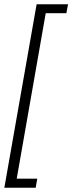

<svg xmlns="http://www.w3.org/2000/svg" viewBox="-66 -737 341 907"><path d="M-45.5 150 107 -717H255.5L247.5 -674.5H150L13 107H110L102.5 150Z"/></svg>

Font: Anybody Light
Style: Italic
Weight: 300
Italic angle: -10°
Designer: Tyler Finck
Foundry: Etcetera Type Company
Version: Version 1.010; ttfautohint (v1.8.3) -l 8 -r 50 -G 200 -x 14 